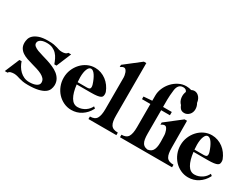

<svg xmlns="http://www.w3.org/2000/svg" viewBox="-64 -1400 2579 1977"><g transform="rotate(30 1225.0 -411.5)"><path d="M122 -39Q101 -39 82.5 -34Q64 -29 56 -14H23L96 -188L122 -189Q131 -161 146.5 -134.5Q162 -108 184 -87Q206 -66 234 -53.5Q262 -41 297 -41Q320 -41 340.5 -44.5Q361 -48 376.5 -55.5Q392 -63 401 -74Q410 -85 410 -100Q410 -127 394 -145Q378 -163 352.5 -176Q327 -189 295 -199Q263 -209 230 -218Q197 -227 165 -238Q133 -249 108 -265.5Q83 -282 67.5 -307Q52 -332 52 -369Q52 -388 58.5 -412.5Q65 -437 86.5 -458Q108 -479 148.5 -493.5Q189 -508 256 -508Q299 -508 324 -503.5Q349 -499 365.5 -493.5Q382 -488 396.5 -483.5Q411 -479 435 -479Q454 -479 471 -484.5Q488 -490 496 -504H529L456 -329H430Q420 -358 406.5 -385.5Q393 -413 373 -434.5Q353 -456 324.5 -469Q296 -482 256 -482Q237 -482 219.5 -479Q202 -476 188 -469Q174 -462 165.5 -451Q157 -440 157 -425Q157 -405 174.5 -391Q192 -377 219.5 -366.5Q247 -356 281 -346.5Q315 -337 349 -326Q383 -315 417.5 -300Q452 -285 479.5 -264Q507 -243 524 -213.5Q541 -184 541 -145Q540 -118 530 -93.5Q520 -69 494 -50.5Q468 -32 421 -20.5Q374 -9 300 -9Q261 -9 236.5 -13.5Q212 -18 194 -23.5Q176 -29 160 -33.5Q144 -38 122 -39Z M814 -509Q850 -509 884 -497Q918 -485 946.5 -463.5Q975 -442 996.5 -412.5Q1018 -383 1031 -349Q1035 -337 1035 -323Q1035 -310 1031.5 -299Q1028 -288 1014.5 -280.5Q1001 -273 973.5 -269Q946 -265 899 -265H733Q744 -171 774.5 -119Q805 -67 856 -67Q882 -67 905 -75Q928 -83 947 -96Q966 -109 979.5 -125.5Q993 -142 1001 -159L1020 -144Q1019 -141 1018 -139Q1017 -137 1016 -135Q986 -78 933 -43.5Q880 -9 814 -9Q766 -9 723.5 -29Q681 -49 649.5 -83Q618 -117 600 -162.5Q582 -208 582 -259Q582 -310 600.5 -355Q619 -400 650.5 -434.5Q682 -469 724 -489Q766 -509 814 -509ZM730 -290H841Q858 -290 869 -295.5Q880 -301 880 -320Q880 -325 879 -331Q878 -337 876 -345Q857 -405 832 -442.5Q807 -480 781 -480Q757 -480 742 -443.5Q727 -407 727 -347Q727 -320 730 -290Z M1244 -814V-193Q1244 -155 1248.5 -127.5Q1253 -100 1264.5 -82Q1276 -64 1296 -55.5Q1316 -47 1348 -47V-17H1016V-47Q1074 -47 1095 -82.5Q1116 -118 1116 -193V-571Q1116 -578 1113.5 -593Q1111 -608 1105.5 -623Q1100 -638 1091 -649Q1082 -660 1070 -660Q1052 -660 1027 -642V-668L1215 -814Z M1491 -193V-470H1391V-501L1491 -509V-571Q1491 -615 1509.5 -658.5Q1528 -702 1559.5 -736.5Q1591 -771 1633 -792.5Q1675 -814 1721 -814Q1754 -814 1789 -803Q1824 -792 1853.5 -771Q1883 -750 1901.5 -720Q1920 -690 1920 -653Q1920 -634 1913.5 -617.5Q1907 -601 1895.5 -589Q1884 -577 1869 -570Q1854 -563 1838 -563Q1804 -563 1787 -585.5Q1770 -608 1762.5 -639Q1755 -670 1753 -702Q1751 -734 1747 -753Q1739 -789 1699 -789Q1668 -789 1650.5 -769.5Q1633 -750 1628 -714Q1619 -642 1619 -596V-509H1723V-470H1619V-193Q1619 -155 1623.5 -127.5Q1628 -100 1639.5 -82Q1651 -64 1671 -55.5Q1691 -47 1723 -47V-17H1391V-47Q1449 -47 1470 -82.5Q1491 -118 1491 -193Z M1904 -509 1906 -193Q1906 -155 1910.5 -127.5Q1915 -100 1926 -82Q1937 -64 1957.5 -55.5Q1978 -47 2010 -47V-17H1678V-47Q1733 -47 1755.5 -78.5Q1778 -110 1778 -178V-193L1776 -266Q1776 -273 1773 -287.5Q1770 -302 1764.5 -317Q1759 -332 1750.5 -343Q1742 -354 1730 -354Q1711 -354 1687 -337V-363L1875 -509ZM1818 -814Q1836 -814 1851 -805.5Q1866 -797 1877.5 -782.5Q1889 -768 1895.5 -748Q1902 -728 1902 -706Q1902 -683 1895.5 -663.5Q1889 -644 1877.5 -629.5Q1866 -615 1851 -606.5Q1836 -598 1818 -598Q1800 -598 1785 -606.5Q1770 -615 1758.5 -629.5Q1747 -644 1740.5 -663.5Q1734 -683 1734 -706Q1734 -728 1740.5 -748Q1747 -768 1758.5 -782.5Q1770 -797 1785 -805.5Q1800 -814 1818 -814Z M2203 -509Q2239 -509 2273 -497Q2307 -485 2335.5 -463.5Q2364 -442 2385.5 -412.5Q2407 -383 2420 -349Q2424 -337 2424 -323Q2424 -310 2420.5 -299Q2417 -288 2403.5 -280.5Q2390 -273 2362.5 -269Q2335 -265 2288 -265H2122Q2133 -171 2163.5 -119Q2194 -67 2245 -67Q2271 -67 2294 -75Q2317 -83 2336 -96Q2355 -109 2368.5 -125.5Q2382 -142 2390 -159L2409 -144Q2408 -141 2407 -139Q2406 -137 2405 -135Q2375 -78 2322 -43.5Q2269 -9 2203 -9Q2155 -9 2112.5 -29Q2070 -49 2038.5 -83Q2007 -117 1989 -162.5Q1971 -208 1971 -259Q1971 -310 1989.5 -355Q2008 -400 2039.5 -434.5Q2071 -469 2113 -489Q2155 -509 2203 -509ZM2119 -290H2230Q2247 -290 2258 -295.5Q2269 -301 2269 -320Q2269 -325 2268 -331Q2267 -337 2265 -345Q2246 -405 2221 -442.5Q2196 -480 2170 -480Q2146 -480 2131 -443.5Q2116 -407 2116 -347Q2116 -320 2119 -290Z"/></g></svg>

Font: CatShop
Style: Regular
Weight: 400
Designer: Peter Wiegel
Foundry: Peter Wiegel
Version: Version 1.000 2009 initial release